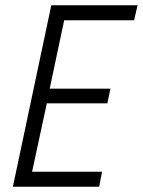

<svg xmlns="http://www.w3.org/2000/svg" viewBox="-20 -710 543 730"><path d="M175 -690H503L490 -633H224L169 -373H400L388 -317H158L102 -57H368L357 0H29Z"/></svg>

Font: Decalotype Light Italic
Style: Regular
Weight: 300
Italic angle: -12°
Designer: Alfredo Marco Pradil
Foundry: Alfredo Marco Pradil
Version: Version 1.0